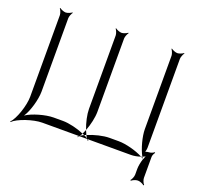

<svg xmlns="http://www.w3.org/2000/svg" viewBox="-144 -694 984 947"><g transform="rotate(20 348.0 -221.0)"><path d="M-24 49 -22 51C3 26 80 0 127 0H320C317 2 315 4 313 6L315 8C317 6 320 3 322 0H362C364 3 367 6 369 8L371 6C369 4 367 2 364 0H592C606 0 625 -3 642 -9C607 -28 550 -43 513 -43H464C432 -43 386 -32 352 -17C355 -11 358 -6 361 -2C356 -6 349 -10 342 -13C335 -10 328 -6 323 -2C326 -6 329 -11 332 -17C298 -32 252 -43 220 -43H171C129 -43 62 -24 30 -2C52 -34 71 -101 71 -143V-528C71 -538 78 -554 83 -560L81 -562C75 -557 59 -550 49 -550C39 -550 23 -557 17 -562L15 -560C20 -554 27 -538 27 -528V-100C27 -53 1 24 -24 49ZM601 -560C606 -554 613 -538 613 -528V-143C613 -105 629 -45 648 -11C653 -13 659 -16 663 -18C660 -13 658 -7 656 -1C655 -1 655 -2 654 -2C655 -1 654 -1 655 0C649 18 645 39 645 54V84C645 95 638 111 632 117L635 120C641 114 657 107 668 107C679 107 695 114 701 120L704 117C698 111 691 95 691 84V-26C691 -34 697 -46 701 -50L698 -53C694 -49 682 -43 674 -43C668 -43 659 -41 653 -39C655 -45 657 -54 657 -60V-528C657 -538 664 -554 669 -560L667 -562C661 -557 645 -550 635 -550C625 -550 609 -557 603 -562ZM642 -9C646 -7 651 -4 654 -2L648 -11C646 -10 644 -10 642 -9ZM332 -17C335 -16 339 -15 342 -13C345 -15 349 -16 352 -17C349 -24 345 -32 342 -40C339 -32 335 -24 332 -17ZM308 -560C313 -554 320 -538 320 -528V-143C320 -114 329 -73 342 -40C355 -73 364 -114 364 -143V-528C364 -538 371 -554 376 -560L374 -562C368 -557 352 -550 342 -550C332 -550 316 -557 310 -562Z"/></g></svg>

Font: Armata Saber
Style: Rg
Weight: 400
Designer: Jasper
Foundry: Cannot Into Space Fonts
Version: Version 0.970